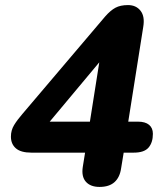

<svg xmlns="http://www.w3.org/2000/svg" viewBox="-20 -727 640 756"><path d="M372 9Q336 9 318 -11.5Q300 -32 306 -70L315 -126H103Q62 -126 42.5 -143Q23 -160 23 -189Q23 -214 35.5 -234.5Q48 -255 68 -278L394 -662Q415 -686 434.5 -696.5Q454 -707 484 -707Q516 -707 533.5 -684.5Q551 -662 544 -621L485 -248H523Q552 -248 567 -235.5Q582 -223 582 -200Q582 -166 565 -146Q548 -126 507 -126H467L457 -65Q452 -29 431 -10Q410 9 372 9ZM334 -248 377 -520H403L144 -210L149 -248Z"/></svg>

Font: Nunito ExtraLight ExtraBold
Style: Italic
Weight: 800
Italic angle: -9°
Version: Version 3.602